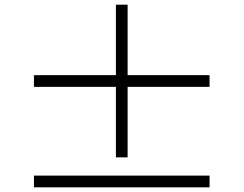

<svg xmlns="http://www.w3.org/2000/svg" viewBox="-20 -808 1040 820"><path d="M525 -136H475V-437H125V-487H475V-788H525V-487H875V-437H525ZM125 -58H875V-8H125Z"/></svg>

Font: Source Han Serif SC Heavy
Style: Regular
Weight: 900
Designer: Ryoko NISHIZUKA  (kana & ideographs); Frank Grießhammer (Latin, Greek & Cyrillic); Wenlong ZHANG  (bopomofo); Sandoll Co
Foundry: Adobe Systems Incorporated
Version: Version 1.001 October 20, 2017